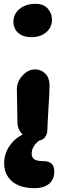

<svg xmlns="http://www.w3.org/2000/svg" viewBox="-20 -755 374 1012"><path d="M145 -559.1Q101.1 -559.1 75.9 -581.8Q50.8 -604.5 50.8 -640.1Q50.8 -682.1 83.7 -708.5Q116.7 -734.9 168 -734.9Q209 -734.9 231.4 -710.2Q253.9 -685.5 253.9 -650.9Q253.9 -611.3 223.9 -585.2Q193.8 -559.1 145 -559.1ZM162.1 236.8Q85.9 236.8 43.9 201.2Q2 165.5 2 105Q2 57.6 28.6 16.8Q55.2 -23.9 99.1 -45.9Q71.8 -73.2 71.8 -111.8Q71.8 -165.5 70.3 -215.3Q68.8 -265.1 68.8 -283.2Q68.8 -324.7 98.9 -356.9Q128.9 -389.2 164.1 -389.2Q196.8 -389.2 218.8 -367.2Q240.7 -345.2 241.2 -306.2Q241.7 -283.7 235.8 -190.2Q230 -96.7 230 -76.2Q230 -50.3 218.8 -33.9Q207.5 -17.6 187 -14.2Q147 15.6 147 55.2Q147 74.7 160.6 84.5Q174.3 94.2 208 94.2Q266.1 94.2 266.1 147.9Q266.1 192.4 237.8 214.6Q209.5 236.8 162.1 236.8Z"/></svg>

Font: Shantell Sans Irregular Bouncy
Style: Bold
Weight: 700
Designer: Stephen Nixon, Anya Danilova, Shantell Martin
Foundry: Arrow Type
Version: Version 1.006;[9816181b4]